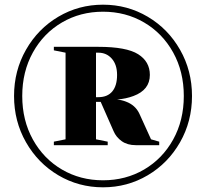

<svg xmlns="http://www.w3.org/2000/svg" viewBox="-20 -760 880 820"><path d="M40 -350Q40 -458 91 -547.5Q142 -637 229 -688.5Q316 -740 420 -740Q524 -740 611 -688.5Q698 -637 749 -547.5Q800 -458 800 -350Q800 -242 749 -152.5Q698 -63 611 -11.5Q524 40 420 40Q316 40 229 -11.5Q142 -63 91 -152.5Q40 -242 40 -350ZM765 -350Q765 -454 719.5 -536Q674 -618 595.5 -664Q517 -710 420 -710Q323 -710 244.5 -664Q166 -618 120.5 -536Q75 -454 75 -350Q75 -246 120.5 -164Q166 -82 244.5 -36Q323 10 420 10Q517 10 595.5 -36Q674 -82 719.5 -164Q765 -246 765 -350ZM210 -155 260 -165V-535L210 -545V-560H400Q520 -560 570 -528.5Q620 -497 620 -440Q620 -376 550 -350Q518 -338 480 -335Q500 -333 518 -326Q558 -311 575 -275L625 -165L660 -155V-140H560Q524 -140 500 -157Q476 -174 465 -200L410 -325H390V-165L440 -155V-140H210ZM400 -345Q439 -345 459.5 -369.5Q480 -394 480 -440Q480 -484 457.5 -509.5Q435 -535 400 -535H390V-345Z"/></svg>

Font: Yeseva One
Style: Regular
Weight: 400
Designer: Jovanny Lemonad
Foundry: Jovanny Lemonad
Version: Version 2.000